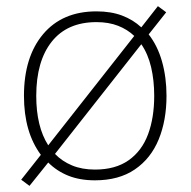

<svg xmlns="http://www.w3.org/2000/svg" viewBox="-20 -628 621 625"><path d="M522 -316Q522 -236 496.5 -174Q471 -112 419 -76.5Q367 -41 289 -41Q240 -41 202.5 -56Q165 -71 137 -99L76 -23L49 -43L113 -124Q58 -198 58 -316Q58 -443 120.5 -517Q183 -591 294 -591Q341 -591 377 -577.5Q413 -564 440 -539L494 -608L521 -588L464 -516Q493 -479 507.5 -427.5Q522 -376 522 -316ZM98 -316Q98 -216 137 -155L417 -511Q395 -532 364.5 -544Q334 -556 294 -556Q199 -556 148.5 -492.5Q98 -429 98 -316ZM482 -316Q482 -366 472 -409Q462 -452 440 -484L159 -127Q182 -103 214.5 -89.5Q247 -76 289 -76Q356 -76 399 -106.5Q442 -137 462 -191Q482 -245 482 -316Z"/></svg>

Font: Noto Sans Tamil UI ExtraLight
Style: Regular
Weight: 200
Designer: Jelle Bosma - Monotype Design Team
Foundry: Monotype Imaging Inc.
Version: Version 2.004; ttfautohint (v1.8.4.7-5d5b)